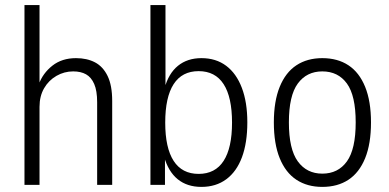

<svg xmlns="http://www.w3.org/2000/svg" viewBox="-20 -725 1526 753"><path d="M76 0V-705H135V-394H132Q148 -438 185.5 -467.5Q223 -497 278 -497Q321 -497 352.5 -480.5Q384 -464 402 -427Q420 -390 420 -329V0H361V-324Q361 -369 349.5 -395.5Q338 -422 317.5 -433.5Q297 -445 267 -445Q232 -445 201.5 -427.5Q171 -410 153 -379Q135 -348 135 -306V0Z M770 8Q714 8 677 -22Q640 -52 623 -112H627V0H570V-705H629V-378H625Q641 -437 678 -467Q715 -497 770 -497Q827 -497 867 -467Q907 -437 928.5 -380.5Q950 -324 950 -245Q950 -165 929 -108.5Q908 -52 867.5 -22Q827 8 770 8ZM759 -43Q824 -43 857 -94Q890 -145 890 -244Q890 -344 857 -395Q824 -446 759 -446Q694 -446 661 -395Q628 -344 628 -244Q628 -145 661 -94Q694 -43 759 -43Z M1244 8Q1185 8 1142.5 -20Q1100 -48 1077 -104.5Q1054 -161 1054 -245Q1054 -328 1077 -384.5Q1100 -441 1142.5 -469Q1185 -497 1244 -497Q1304 -497 1346.5 -469Q1389 -441 1412 -384.5Q1435 -328 1435 -245Q1435 -161 1412 -104.5Q1389 -48 1346.5 -20Q1304 8 1244 8ZM1244 -44Q1306 -44 1340.5 -92Q1375 -140 1375 -245Q1375 -350 1340.5 -397.5Q1306 -445 1244 -445Q1183 -445 1148 -397.5Q1113 -350 1113 -245Q1113 -140 1148 -92Q1183 -44 1244 -44Z"/></svg>

Font: Nunito Sans 10pt Condensed Light
Style: Regular
Weight: 300
Width: 3
Designer: Vernon Adams
Foundry: Vernon Adams
Version: Version 3.101;gftools[0.9.27]